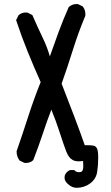

<svg xmlns="http://www.w3.org/2000/svg" viewBox="-20 -772 540 931"><path d="M278.8 -366.2Q346.7 -193.8 391.1 -67.9Q398.4 -67.9 404.8 -67.9Q423.3 -67.9 435.5 -65.4Q440.9 -64 444.3 -60.1Q451.2 -53.7 453.6 -42Q456.1 -30.3 456.1 -13.7Q456.1 -8.8 456.1 -3.9Q456.1 29.8 451.2 61.5Q445.8 96.2 417 117.4Q388.2 138.7 350.6 138.7Q332.5 138.2 316.9 126.5Q308.6 121.1 301.8 112.3Q293 102.1 293 88.9Q293 83.5 294.4 77.6Q301.8 60.5 318.4 53.2L319.8 52.7H340.3L342.3 55.2Q350.6 63 362.8 63Q373 63 377.4 58.6Q380.4 55.7 382.1 49.6Q383.8 43.5 383.8 32.2Q383.8 21 382.8 8.8Q372.1 10.3 363.3 10.3Q343.8 10.3 332.5 3.9Q313 -6.3 300.8 -38.6Q288.6 -70.8 269.5 -129.6Q250.5 -188.5 229 -240.2Q207.5 -184.6 187.5 -123.8Q167.5 -63 141.1 4.9L139.6 5.9Q126 18.1 105.5 18.1Q102.5 18.1 97.7 17.6L74.7 6.3Q67.4 -3.9 64 -14.6Q60.5 -25.4 60.5 -37.1V-38.6Q90.3 -124.5 117.4 -208.7Q144.5 -293 177.2 -374Q144.5 -446.8 114.5 -520.8Q84.5 -594.7 58.1 -674.3L69.8 -698.2L71.3 -699.2Q85 -711.4 105.5 -711.4Q108.4 -711.4 113.3 -710.9L136.7 -699.2Q161.6 -642.1 187.5 -587.9Q208.5 -544.9 221.7 -498.5Q241.2 -554.2 262.9 -613.5Q284.7 -672.9 313 -737.3L314 -738.3Q330.1 -752.4 351.1 -752.4Q354 -752.4 358.4 -752L381.3 -740.7L382.3 -739.3Q394 -723.6 394 -703.1Q394 -700.2 393.6 -695.3Q359.9 -614.7 333.7 -531Q307.6 -447.3 278.8 -366.2Z"/></svg>

Font: Bakudai
Style: Bold
Weight: 700
Version: Version 1.48